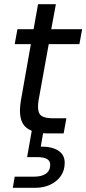

<svg xmlns="http://www.w3.org/2000/svg" viewBox="-20 -635 411 914"><path d="M205 0Q143 0 109 -24.5Q75 -49 75 -108Q75 -118 76 -129.5Q77 -141 79 -154L127 -425H50L63 -496H140L161 -615H246L224 -496H371L358 -425H212L163 -154Q162 -146 161.5 -139Q161 -132 161 -126Q161 -95 177.5 -83.5Q194 -72 231 -72H296L283 0ZM41 259 50 206H142Q179 206 199 191.5Q219 177 219 149Q219 113 158 113H109L132 -17H188L174 63Q225 62 256.5 81.5Q288 101 288 140Q288 177 269 203.5Q250 230 218.5 244.5Q187 259 149 259Z"/></svg>

Font: Rethink Sans
Style: Italic
Weight: 400
Italic angle: -10°
Designer: The Rethink Sans project authors (Hans Thiessen). DM Sans designed by Colophon Foundry.
Foundry: Rethink Communications LLC
Version: Version 1.001